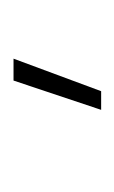

<svg xmlns="http://www.w3.org/2000/svg" viewBox="39 -850 173 291"><g transform="rotate(-90 125.5 -704.5)"><path d="M104.5 -637.7 148.9 -770.5H182.1L132.8 -637.7Z"/></g></svg>

Font: Roboto Condensed Thin
Style: Regular
Weight: 250
Width: 3
Designer: Christian Robertson
Foundry: Google
Version: Version 3.009; 2024